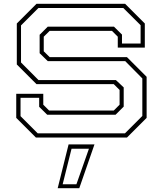

<svg xmlns="http://www.w3.org/2000/svg" viewBox="-20 -720 852 1005"><path d="M168 0 65 -103V-229H206.5V-172L237 -141.5H575.5L606 -172V-249L575.5 -279.5H171L68 -382.5V-597L171 -700H635L738 -597V-471H596.5V-528L566 -558.5H240L209 -528V-451.5L240 -421H644.5L747.5 -318V-103L644.5 0ZM177.5 -22H634L725 -113V-309.5L635.5 -400H230L187.5 -441.5V-538L230 -580.5H576.5L618.5 -539V-492H716V-588L625.5 -678H181L90 -587V-393L181.5 -301H586.5L627.5 -262.5V-162L585 -119.5H227L185 -161V-208H87.5V-112ZM282 265 339 36H474.5L395 265ZM308 244.5H380L445.5 58.5H354.5Z"/></svg>

Font: Tourney Expanded ExtraLight
Style: Regular
Weight: 200
Width: 7
Designer: Tyler Finck
Foundry: Etcetera Type Co
Version: Version 1.010; ttfautohint (v1.8.3)